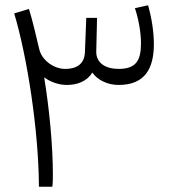

<svg xmlns="http://www.w3.org/2000/svg" viewBox="-20 -710 684 730"><path d="M90 -676 34 -659C83 -496 127 -215 128 0H179C181 -16 181 -31 181 -47C181 -155 168 -293 148 -416C172 -398 204 -387 234 -387C274 -387 311 -401 331 -434C350 -407 387 -387 431 -387C532 -387 565 -451 565 -542C565 -589 557 -640 543 -690L493 -679C508 -634 516 -584 516 -545C516 -481 498 -448 431 -448C381 -448 345 -471 346 -514L349 -642H308L303 -514C302 -471 277 -448 227 -448C187 -448 139 -479 129 -524C117 -575 103 -635 90 -676Z"/></svg>

Font: Wafeq Light
Style: Regular
Weight: 300
Designer: Rasmus Andersson & Azza Alameddine
Foundry: Google & TypeTogether
Version: Version 3.000;January 28, 2025;FontCreator 15.0.0.3014 64-bi